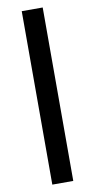

<svg xmlns="http://www.w3.org/2000/svg" viewBox="-101 -767 496 1004"><g transform="rotate(-10 147.0 -264.5)"><path d="M91.8 195.8V-725.1H203.1V195.8Z"/></g></svg>

Font: Archivo Expanded
Style: Bold Italic
Weight: 700
Width: 7
Italic angle: -10°
Designer: Hector Gatti
Foundry: Omnibus-Type
Version: Version 2.001